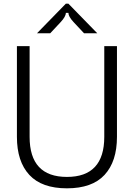

<svg xmlns="http://www.w3.org/2000/svg" viewBox="-20 -1014 729 1044"><path d="M72 -270V-763H141V-270Q141 -52 344 -52Q547 -52 547 -270V-763H616V-270Q616 -136 548.5 -63Q481 10 344 10Q207 10 139.5 -63Q72 -136 72 -270ZM181 -833 338 -994H352L509 -833H437L380 -894Q352 -924 352 -944H338Q338 -924 310 -894L253 -833Z"/></svg>

Font: Open Sauce Sans Light
Style: Regular
Weight: 300
Designer: Alfredo Marco Pradil
Foundry: Creative Sauce Fz LLC
Version: Version 1.477